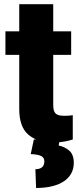

<svg xmlns="http://www.w3.org/2000/svg" viewBox="-20 -680 384 930"><path d="M237.8 -528.3V-659.7H73.2V-528.3H6.3V-414.1H73.2V-151.9C73.2 -94.7 87.9 -53.2 116.7 -28.3C127.9 -18.6 140.6 -10.7 154.8 -4.9H144L128.9 66.4C175.8 68.8 194.8 77.1 194.8 102.1C194.8 128.9 176.8 139.6 151.4 139.6L154.8 230.5C274.4 230.5 337.4 182.1 337.4 109.4C337.4 81.5 329.6 61 314.5 48.8C299.3 36.1 282.2 28.3 264.2 24.9L267.1 8.8C290 6.8 311.5 2.4 332.5 -4.4V-122.1C321.3 -120.1 310.5 -119.1 291.5 -119.1C251 -119.1 237.8 -130.9 237.8 -172.4V-414.1H324.7V-528.3Z"/></svg>

Font: Vazirmatn Black
Style: Regular
Weight: 900
Designer: Saber Rastikerdar
Foundry: Saber Rastikerdar
Version: Version 33.003